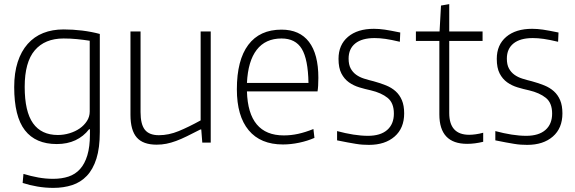

<svg xmlns="http://www.w3.org/2000/svg" viewBox="-20 -693 2795 933"><path d="M239 220Q200 220 162 213.5Q124 207 90 196L94 152Q130 163 166 169.5Q202 176 238 176Q280 176 313 165Q346 154 369 128.5Q392 103 404.5 61.5Q417 20 417 -40V-65H413Q386 -30 346.5 -11.5Q307 7 256 7Q153 7 101 -60Q49 -127 49 -270Q49 -339 66 -391.5Q83 -444 114.5 -479.5Q146 -515 190 -532.5Q234 -550 289 -550Q334 -550 379 -544.5Q424 -539 465 -528V-52Q465 26 448.5 78Q432 130 402 161.5Q372 193 330.5 206.5Q289 220 239 220ZM261 -37Q290 -37 318 -45.5Q346 -54 367.5 -69Q389 -84 402.5 -105Q416 -126 416 -151V-495Q384 -500 353 -503Q322 -506 289 -506Q198 -506 149 -448.5Q100 -391 100 -271Q100 -151 140.5 -94Q181 -37 261 -37Z M741 10Q675 10 644.5 -25Q614 -60 614 -135V-540H663V-148Q663 -89 684 -62.5Q705 -36 752 -36Q800 -36 848.5 -56Q897 -76 955 -108V-540H1004V0H963L958 -64H954Q917 -45 888.5 -31Q860 -17 835.5 -8Q811 1 788.5 5.5Q766 10 741 10Z M1355 9Q1246 9 1188.5 -60Q1131 -129 1131 -259Q1131 -401 1186.5 -475Q1242 -549 1348 -549Q1436 -549 1481.5 -489.5Q1527 -430 1527 -315Q1527 -272 1523 -249H1180Q1186 -35 1359 -35Q1394 -35 1428.5 -42.5Q1463 -50 1503 -66L1508 -23Q1474 -8 1433.5 0.5Q1393 9 1355 9ZM1348 -506Q1270 -506 1227.5 -451Q1185 -396 1180 -290H1479Q1477 -405 1446.5 -455.5Q1416 -506 1348 -506Z M1773 11Q1758 11 1742.5 10Q1727 9 1709 6Q1691 3 1669 -1Q1647 -5 1618 -11V-56Q1659 -45 1697 -39Q1735 -33 1768 -33Q1829 -33 1861.5 -61.5Q1894 -90 1894 -141Q1894 -193 1863.5 -217.5Q1833 -242 1782 -254Q1754 -260 1726 -268.5Q1698 -277 1675.5 -293Q1653 -309 1639 -336Q1625 -363 1625 -407Q1625 -475 1671 -514Q1717 -553 1797 -553Q1810 -553 1822.5 -552Q1835 -551 1849.5 -549Q1864 -547 1882 -543.5Q1900 -540 1925 -535L1923 -490Q1881 -500 1853 -504Q1825 -508 1800 -508Q1739 -508 1706.5 -482Q1674 -456 1674 -408Q1674 -379 1684 -360.5Q1694 -342 1710.5 -330Q1727 -318 1749 -311Q1771 -304 1796 -298Q1829 -289 1856 -278Q1883 -267 1902.5 -249.5Q1922 -232 1933 -206Q1944 -180 1944 -142Q1944 -70 1897.5 -29.5Q1851 11 1773 11Z M2250 6Q2115 6 2115 -137V-494H2001V-540H2116L2123 -666L2163 -673V-540H2325V-494H2163V-144Q2163 -38 2260 -38Q2274 -38 2292 -40.5Q2310 -43 2328 -48V-4Q2287 6 2250 6Z M2542 11Q2527 11 2511.5 10Q2496 9 2478 6Q2460 3 2438 -1Q2416 -5 2387 -11V-56Q2428 -45 2466 -39Q2504 -33 2537 -33Q2598 -33 2630.5 -61.5Q2663 -90 2663 -141Q2663 -193 2632.5 -217.5Q2602 -242 2551 -254Q2523 -260 2495 -268.5Q2467 -277 2444.5 -293Q2422 -309 2408 -336Q2394 -363 2394 -407Q2394 -475 2440 -514Q2486 -553 2566 -553Q2579 -553 2591.5 -552Q2604 -551 2618.5 -549Q2633 -547 2651 -543.5Q2669 -540 2694 -535L2692 -490Q2650 -500 2622 -504Q2594 -508 2569 -508Q2508 -508 2475.5 -482Q2443 -456 2443 -408Q2443 -379 2453 -360.5Q2463 -342 2479.5 -330Q2496 -318 2518 -311Q2540 -304 2565 -298Q2598 -289 2625 -278Q2652 -267 2671.5 -249.5Q2691 -232 2702 -206Q2713 -180 2713 -142Q2713 -70 2666.5 -29.5Q2620 11 2542 11Z"/></svg>

Font: Encode Sans Narrow
Style: ExtraLight
Weight: 200
Designer: Pablo Impallari, Andres Torresi
Foundry: Pablo Impallari, Andres Torresi
Version: Version 1.000; ttfautohint (v1.00) -l 8 -r 50 -G 200 -x 14 -